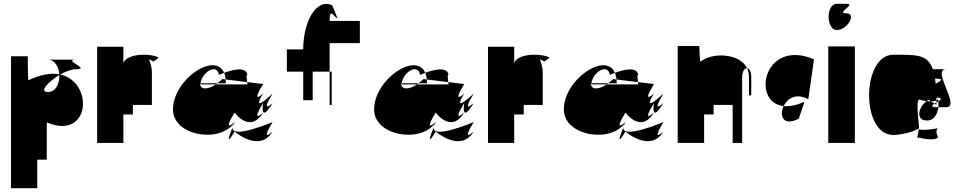

<svg xmlns="http://www.w3.org/2000/svg" viewBox="-20 -752 5057 1010"><path d="M38 238H176V88H226V-108C455 -11 476 -320 297 -360C326 -377 357 -388 382 -388C460 -388 304 -438 382 -438H232C268 -438 289 -401 292 -361C249 -369 195 -361 130 -330C126 -333 126 -456 126 -456H38ZM232 -268C184 -268 232 -321 292 -357C294 -313 274 -268 232 -268Z M491 0H629V-150H679V-200H779V-370C779 -431 743 -455 787 -428L815 -448C791 -469 649 -478 629 -420V-506H491Z M890 -176C890 -34 1145 4 1214 -110C1214 -110 1145 -46 1214 -160C1214 -160 1295 -46 1364 -160C1364 -160 1295 -96 1364 -210C1364 -210 1345 -96 1414 -210C1414 -210 1345 -146 1414 -260C1414 -260 1295 -146 1364 -260C1364 -260 1295 -196 1364 -310L1280 -320C1281 -316 1281 -312 1282 -308H1116C1071 -278 1032 -280 1032 -314H1035C1043 -374 1122 -421 1132 -358C1132 -358 1143 -363 1159 -369C1110 -482 890 -334 890 -176ZM1034 -308H1116C1118 -310 1121 -312 1123 -314H1035C1035 -312 1034 -310 1034 -308ZM1123 -314H1168C1168 -321 1168 -328 1167 -334L1150 -336C1141 -327 1132 -321 1123 -314ZM1159 -369C1163 -359 1166 -348 1167 -334L1280 -320C1273 -372 1282 -358 1282 -358C1274 -405 1200 -384 1159 -369ZM1203 -82C1209 -97 1214 -110 1214 -110C1207 -99 1204 -89 1203 -82ZM1203 -82C1187 -41 1164 23 1214 -60C1214 -60 1345 54 1414 -60C1414 -60 1345 4 1414 -110C1414 -110 1196 -17 1203 -82Z M1489 -375H1575V-225H1625V-375H1714V-525H1873V-642H1714C1714 -714 1734 -666 1756 -654L1728 -724C1642 -764 1575 -635 1575 -492H1489ZM1714 -200H1725V-375H1714Z M1948 -176C1948 -34 2203 4 2272 -110C2272 -110 2203 -46 2272 -160C2272 -160 2353 -46 2422 -160C2422 -160 2353 -96 2422 -210C2422 -210 2403 -96 2472 -210C2472 -210 2403 -146 2472 -260C2472 -260 2353 -146 2422 -260C2422 -260 2353 -196 2422 -310L2338 -320C2339 -316 2339 -312 2340 -308H2174C2129 -278 2090 -280 2090 -314H2093C2101 -374 2180 -421 2190 -358C2190 -358 2201 -363 2217 -369C2168 -482 1948 -334 1948 -176ZM2092 -308H2174C2176 -310 2179 -312 2181 -314H2093C2093 -312 2092 -310 2092 -308ZM2181 -314H2226C2226 -321 2226 -328 2225 -334L2208 -336C2199 -327 2190 -321 2181 -314ZM2217 -369C2221 -359 2224 -348 2225 -334L2338 -320C2331 -372 2340 -358 2340 -358C2332 -405 2258 -384 2217 -369ZM2261 -82C2267 -97 2272 -110 2272 -110C2265 -99 2262 -89 2261 -82ZM2261 -82C2245 -41 2222 23 2272 -60C2272 -60 2403 54 2472 -60C2472 -60 2403 4 2472 -110C2472 -110 2254 -17 2261 -82Z M2547 0H2685V-150H2735V-200H2835V-370C2835 -431 2799 -455 2843 -428L2871 -448C2847 -469 2705 -478 2685 -420V-506H2547Z M2946 -176C2946 -34 3201 4 3270 -110C3270 -110 3201 -46 3270 -160C3270 -160 3351 -46 3420 -160C3420 -160 3351 -96 3420 -210C3420 -210 3401 -96 3470 -210C3470 -210 3401 -146 3470 -260C3470 -260 3351 -146 3420 -260C3420 -260 3351 -196 3420 -310L3336 -320C3337 -316 3337 -312 3338 -308H3172C3127 -278 3088 -280 3088 -314H3091C3099 -374 3178 -421 3188 -358C3188 -358 3199 -363 3215 -369C3166 -482 2946 -334 2946 -176ZM3090 -308H3172C3174 -310 3177 -312 3179 -314H3091C3091 -312 3090 -310 3090 -308ZM3179 -314H3224C3224 -321 3224 -328 3223 -334L3206 -336C3197 -327 3188 -321 3179 -314ZM3215 -369C3219 -359 3222 -348 3223 -334L3336 -320C3329 -372 3338 -358 3338 -358C3330 -405 3256 -384 3215 -369ZM3259 -82C3265 -97 3270 -110 3270 -110C3263 -99 3260 -89 3259 -82ZM3259 -82C3243 -41 3220 23 3270 -60C3270 -60 3401 54 3470 -60C3470 -60 3401 4 3470 -110C3470 -110 3252 -17 3259 -82Z M3545 0H3684V-150H3734V-200H3834V0H3884V-345C3884 -377 3897 -394 3910 -393C3869 -477 3718 -475 3665 -427C3660 -430 3659 -510 3659 -510H3545ZM3910 -393C3917 -379 3920 -363 3920 -345V-250H3932V-345C3932 -376 3921 -392 3910 -393Z M4102 -194C4078 -145 4099 -84 4182 -128L4212 -217C4168 -197 4131 -191 4102 -194ZM4102 -194C4121 -233 4167 -265 4232 -230L4262 -440C3997 -552 3930 -212 4102 -194Z M4337 0H4477V-508H4337ZM4382 -594C4438 -594 4488 -682 4432 -682C4374 -682 4488 -732 4432 -732H4382C4324 -732 4325 -594 4382 -594Z M4679 -42C4714 -42 4795 -58 4814 -79C4815 -78 4815 -76 4814 -72C4811 -74 4811 -76 4814 -79C4819 -76 4795 -208 4814 -229C4816 -228 4834 -222 4854 -220C4857 -222 4861 -225 4864 -227L4877 -219C4888 -219 4898 -220 4906 -223V-238H4911C4910 -242 4908 -247 4907 -252C4909 -248 4911 -243 4912 -238C4939 -237 4931 -229 4916 -219C4917 -209 4917 -198 4916 -188H4957C5037 -188 4877 -388 4957 -388H4887C4859 -468 4798 -464 4679 -464C4512 -464 4507 -42 4679 -42ZM4814 -29C4819 -26 4895 -8 4914 -29C4919 -26 4895 -57 4913 -78C4904 -74 4828 -64 4814 -72C4811 -54 4798 -12 4814 -29ZM4854 -220C4809 -186 4796 -118 4857 -118C4893 -118 4912 -151 4916 -188H4907C4874 -188 4881 -197 4896 -207L4877 -219C4870 -219 4861 -219 4854 -220ZM4896 -207 4906 -201V-213C4903 -211 4899 -209 4896 -207ZM4899 -338H4907C4950 -338 4923 -324 4902 -311C4901 -321 4900 -329 4899 -338ZM4904 -288C4904 -288 4904 -289 4904 -289C4905 -289 4906 -288 4907 -288ZM4906 -213C4909 -215 4913 -217 4916 -219C4916 -222 4915 -226 4914 -229C4912 -227 4909 -224 4906 -223ZM4911 -238C4912 -235 4913 -234 4914 -232C4913 -234 4913 -236 4912 -238ZM4914 -79C4914 -79 4914 -78 4913 -78C4913 -78 4914 -79 4914 -79ZM4913 -277C4913 -278 4914 -279 4914 -279C4914 -279 4914 -278 4913 -277ZM4914 -229C4915 -229 4915 -230 4914 -232Z"/></svg>

Font: Digital Distortion
Style: Regular
Weight: 400
Version: Version 1